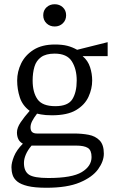

<svg xmlns="http://www.w3.org/2000/svg" viewBox="-20 -709 549 906"><path d="M199 177Q144 177 111 169Q78 161 61.5 147.5Q45 134 39.5 116.5Q34 99 34 80Q34 59 46 29Q58 -1 88 -31Q73 -39 66.5 -52.5Q60 -66 60 -84Q60 -106 77.5 -132Q95 -158 120 -186Q86 -211 73.5 -249.5Q61 -288 61 -329Q61 -371 80 -410Q99 -449 138.5 -474Q178 -499 239 -499Q273 -499 297 -493Q321 -487 344 -474L488 -510V-444H370Q395 -423 405 -392Q415 -361 415 -329Q415 -290 397.5 -252Q380 -214 339 -189.5Q298 -165 225 -165Q194 -165 173.5 -169Q153 -173 155 -173Q139 -152 131.5 -137Q124 -122 124 -108Q124 -93 131.5 -86Q139 -79 155 -79H330Q366 -79 398 -73Q430 -67 450 -46.5Q470 -26 470 16Q470 52 443 89.5Q416 127 356.5 152Q297 177 199 177ZM208 131Q320 131 366 103Q412 75 412 32Q412 0 394.5 -11Q377 -22 339 -22H129Q111 -1 102 20Q93 41 93 60Q93 99 116.5 115Q140 131 208 131ZM241 -208Q301 -208 321.5 -241Q342 -274 342 -329Q342 -383 319 -419.5Q296 -456 238 -456Q197 -456 174 -439.5Q151 -423 142.5 -394Q134 -365 134 -329Q134 -273 157 -240.5Q180 -208 241 -208ZM238 -584Q215 -584 199.5 -599Q184 -614 184 -637Q184 -660 199.5 -674.5Q215 -689 238 -689Q261 -689 276.5 -674.5Q292 -660 292 -637Q292 -614 276.5 -599Q261 -584 238 -584Z"/></svg>

Font: Manuale Light
Style: Regular
Weight: 300
Designer: Eduardo Tunni / Pablo Cosgaya
Foundry: Eduardo Tunni / Pablo Cosgaya
Version: Version 1.002